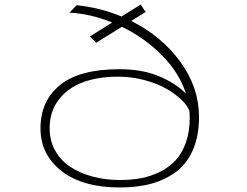

<svg xmlns="http://www.w3.org/2000/svg" viewBox="-20 -818 1090 849"><path d="M199.5 -251Q199.5 -196 224 -152Q248.5 -108 291.2 -80Q334 -52 390.2 -37Q446.5 -22 511 -22Q562 -22 605.8 -30.5Q649.5 -39 689.5 -59.2Q729.5 -79.5 757.8 -110.5Q786 -141.5 802.5 -189.2Q819 -237 819 -298Q819 -307.5 818 -325.5Q810.5 -349.5 783.2 -376Q756 -402.5 715.5 -425.8Q675 -449 618.2 -464Q561.5 -479 502 -479Q414.5 -479 347.5 -454.5Q280.5 -430 240 -377.5Q199.5 -325 199.5 -251ZM319 -795Q421.5 -784.5 517.5 -745L602 -798L624 -765L560 -725.5Q695.5 -657.5 777.8 -544.2Q860 -431 860 -301Q860 -219.5 834.5 -158.5Q809 -97.5 762 -61Q715 -24.5 652.5 -6.8Q590 11 511 11Q345 11 252 -61.8Q159 -134.5 159 -251Q159 -371.5 245.2 -441.8Q331.5 -512 508 -512Q609 -512 683 -481Q757 -450 802.5 -403.5Q772.5 -496.5 696.2 -573.5Q620 -650.5 519 -699.5L405 -629L378 -657L476 -718.5Q380 -757.5 287 -762Z"/></svg>

Font: League Mono Extended Thin
Style: Regular
Weight: 100
Width: 9
Designer: Tyler Finck
Foundry: The League of Moveable Type / Tyler Finck
Version: Version 2.210